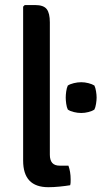

<svg xmlns="http://www.w3.org/2000/svg" viewBox="-20 -756 412 780"><path d="M258 -83Q267 -58 267 -27.5Q267 -21.5 266.8 -15Q266.5 -8.5 265 -3.5Q247 -0.5 222.5 2Q198 4.5 176.5 4.5Q125 4.5 99.5 -22.5Q74 -49.5 74 -103.5V-729L80.5 -735.5H122.5Q157 -735.5 169.8 -719Q182.5 -702.5 182.5 -665.5V-127.5Q182.5 -105.5 192.2 -94.2Q202 -83 222.5 -83ZM247 -359.5Q247 -370.5 249 -384.8Q251 -399 255.5 -408.5Q264.5 -414.5 279.8 -418.2Q295 -422 310 -422Q324.5 -422 339.2 -418.2Q354 -414.5 363.5 -408.5Q368 -399 370.2 -384.8Q372.5 -370.5 372.5 -359.5Q372.5 -349 370.2 -334.5Q368 -320 363.5 -311Q354 -304.5 339.2 -300.8Q324.5 -297 310 -297Q295 -297 279.8 -300.8Q264.5 -304.5 255.5 -311Q251 -320 249 -334.5Q247 -349 247 -359.5Z"/></svg>

Font: Signika Negative Light Medium
Style: Regular
Weight: 500
Version: Version 2.001